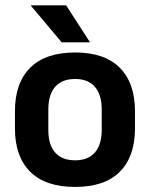

<svg xmlns="http://www.w3.org/2000/svg" viewBox="-20 -706 577 739"><path d="M269 13.5Q155 13.5 96.2 -45Q37.5 -103.5 37.5 -211.5V-278Q37.5 -386.5 96.2 -445.2Q155 -504 269 -504Q382.5 -504 441 -445.2Q499.5 -386.5 499.5 -278V-211.5Q499.5 -103.5 441.2 -45Q383 13.5 269 13.5ZM269 -89Q319 -89 345.2 -119Q371.5 -149 371.5 -205V-284.5Q371.5 -341.5 345.2 -371.8Q319 -402 269 -402Q218.5 -402 192.2 -371.8Q166 -341.5 166 -284.5V-205Q166 -149 192.2 -119Q218.5 -89 269 -89ZM234.5 -685.5 325.5 -544.5V-543H217.5L99 -684V-685.5Z"/></svg>

Font: Anek Bangla SemiBold
Style: Regular
Weight: 600
Designer: Sulekha Rajkumar (Bangla), Yesha Goshar (Latin)
Foundry: Ek Type
Version: Version 1.003